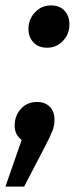

<svg xmlns="http://www.w3.org/2000/svg" viewBox="-51 -517 286 708"><path d="M150 -75Q150 -54 142 -33.5Q134 -13 113 27L38 171H-31L29 -1Q3 -20 3 -54Q3 -90 26 -115.5Q49 -141 85 -141Q115 -141 132.5 -123.5Q150 -106 150 -75ZM54 -410Q54 -446 78 -471.5Q102 -497 137 -497Q169 -497 187 -477.5Q205 -458 205 -428Q205 -392 181.5 -366.5Q158 -341 122 -341Q91 -341 72.5 -360.5Q54 -380 54 -410Z"/></svg>

Font: Fira Sans Extra Condensed Medium
Style: Italic
Weight: 500
Width: 3
Italic angle: -8°
Designer: Carrois Corporate & Edenspiekermann AG
Foundry: Carrois Corporate GbR & Edenspiekermann AG
Version: Version 4.203